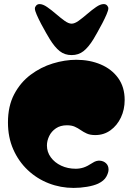

<svg xmlns="http://www.w3.org/2000/svg" viewBox="-20 -907 656 941"><path d="M341 14Q277 14 219 -8.5Q161 -31 116 -73.5Q71 -116 45 -175Q19 -234 19 -307Q19 -387 49.5 -445Q80 -503 130 -540.5Q180 -578 239 -596Q298 -614 354 -614Q420 -614 474 -591Q528 -568 559.5 -524Q591 -480 591 -417Q591 -370 572.5 -331Q554 -292 521.5 -268.5Q489 -245 447 -245Q422 -245 405.5 -252.5Q389 -260 375.5 -269.5Q362 -279 346.5 -286Q331 -293 308 -293Q276 -293 254 -278Q232 -263 221 -240Q210 -217 210 -194Q210 -162 229 -136Q248 -110 280 -95Q312 -80 351 -80Q371 -80 389.5 -86Q408 -92 434 -109Q452 -121 470 -119.5Q488 -118 500 -106.5Q512 -95 512 -76Q512 -61 501 -41Q490 -21 461 -7Q439 3 406 8.5Q373 14 341 14ZM331 -791Q346 -791 366 -805.5Q386 -820 408 -839Q430 -858 451 -872.5Q472 -887 488 -887Q499 -887 505 -880Q511 -873 511 -866Q511 -857 502.5 -837Q494 -817 481.5 -793Q469 -769 457 -748Q445 -727 438 -715Q414 -676 389.5 -656.5Q365 -637 331 -637Q297 -637 272.5 -656.5Q248 -676 224 -715Q218 -725 206 -745.5Q194 -766 181.5 -790Q169 -814 160 -834.5Q151 -855 151 -865Q151 -873 157.5 -880Q164 -887 174 -887Q190 -887 211 -872.5Q232 -858 254 -839Q276 -820 296 -805.5Q316 -791 331 -791Z"/></svg>

Font: Matemasie
Style: Regular
Weight: 400
Designer: Adam Yeo
Version: Version 1.001; ttfautohint (v1.8.4.7-5d5b)